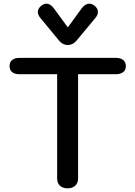

<svg xmlns="http://www.w3.org/2000/svg" viewBox="-20 -1015 736 1045"><path d="M291 -43V-611H86Q60 -611 46 -622.5Q32 -634 32 -655Q32 -677 46 -688.5Q60 -700 86 -700H610Q636 -700 650.5 -688.5Q665 -677 665 -655Q665 -634 650.5 -622.5Q636 -611 610 -611H405V-43Q405 -19 389.5 -4.5Q374 10 348 10Q322 10 306.5 -4Q291 -18 291 -43ZM304 -791 199 -918Q186 -934 186 -950Q186 -969 205 -984Q219 -995 233 -995Q254 -995 273 -970L349 -866L425 -970Q444 -995 466 -995Q480 -995 493 -985Q513 -970 513 -950Q513 -934 499 -917L394 -791Q375 -770 349 -770Q323 -770 304 -791Z"/></svg>

Font: Kodchasan SemiBold
Style: Regular
Weight: 600
Version: Version 1.000; ttfautohint (v1.6)